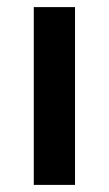

<svg xmlns="http://www.w3.org/2000/svg" viewBox="-20 -520 306 540"><path d="M191 0H75V-500H191Z"/></svg>

Font: Wix Madefor Text SemiBold
Style: Regular
Weight: 600
Designer: Dalton Maag Ltd
Foundry: Dalton Maag Ltd
Version: Version 3.100